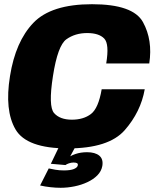

<svg xmlns="http://www.w3.org/2000/svg" viewBox="-20 -701 746 912"><path d="M301.5 4Q496.5 4 572.5 -82.8Q648.5 -169.5 667.5 -277H463Q447.5 -186.5 412 -159.5Q376.5 -132.5 321.5 -132.5Q264.5 -132.5 236.8 -164Q209 -195.5 231.5 -339.5Q254 -485 295.5 -514.5Q337 -544 394 -544Q449.5 -544 474.8 -518.2Q500 -492.5 484.5 -399.5H689Q706 -510.5 659.2 -595.8Q612.5 -681 417 -681Q223 -681 138.2 -592.2Q53.5 -503.5 27.5 -339.5Q1 -176.5 53.8 -86.2Q106.5 4 301.5 4ZM268 191Q300.5 191 333.8 184.2Q367 177.5 395.2 164.2Q423.5 151 442.5 131.8Q461.5 112.5 466 87.5Q471.5 55 451.8 38.5Q432 22 393.5 22Q363.5 22 338.5 30.5Q313.5 39 300 51.5L291 83Q296.5 78.5 307.5 74.8Q318.5 71 329 71Q340.5 71 345.8 74Q351 77 349.5 84.5Q347.5 95 331 101.8Q314.5 108.5 283.5 108.5Q262 108.5 243 105.2Q224 102 211.5 99L170.5 180Q194.5 185.5 219.8 188.2Q245 191 268 191ZM291 83 336 0H258.5L221.5 77Z"/></svg>

Font: Anybody UltraCondensed Thin ExtraBold
Style: Italic
Weight: 800
Italic angle: -10°
Version: Version 1.111